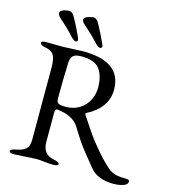

<svg xmlns="http://www.w3.org/2000/svg" viewBox="-126 -959 970 1083"><g transform="rotate(15 359.0 -418.0)"><path d="M140 -857H144Q161 -857 174 -835.5Q187 -814 210.5 -766.5Q234 -719 234 -712Q234 -700 223 -700Q210 -700 184 -730Q158 -760 108 -803Q91 -818 91 -829Q91 -852 140 -857ZM365 -700Q352 -700 324 -731.5Q296 -763 248 -804Q232 -819 232 -829.5Q232 -840 247.5 -847.5Q263 -855 282 -857H286Q303 -857 315.5 -836.5Q328 -816 352 -767Q376 -718 376 -713Q376 -700 365 -700ZM263 -329Q330 -329 371.5 -373Q413 -417 413 -482Q413 -547 384.5 -587Q356 -627 278 -627Q240 -627 227.5 -613Q215 -599 214 -573Q210 -476 210 -364Q210 -341 222 -335Q234 -329 263 -329ZM65 -653 163 -652 278 -657Q503 -657 503 -493Q503 -385 385 -325Q378 -322 385 -312Q430 -244 447.5 -218.5Q465 -193 504.5 -145.5Q544 -98 588 -58Q612 -37 637 -31Q662 -25 703 -25Q718 -25 718 -14Q718 5 691.5 13Q665 21 637 21Q543 21 499 -33Q423 -124 395 -166.5Q367 -209 350 -238Q316 -291 225 -302Q210 -304 210 -282V-110Q210 -36 277 -24Q310 -18 310 -6.5Q310 5 281 5Q252 5 226 1.5Q200 -2 183 -2L53 5Q24 5 24 -6.5Q24 -18 60 -24.5Q96 -31 113 -47.5Q130 -64 130 -100V-522Q130 -570 117.5 -593Q105 -616 70.5 -622Q36 -628 36 -642Q36 -653 65 -653Z"/></g></svg>

Font: EB Garamond
Style: Regular
Weight: 400
Version: Version 0.012